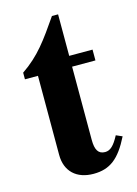

<svg xmlns="http://www.w3.org/2000/svg" viewBox="-102 -687 537 755"><g transform="rotate(-15 166.5 -309.0)"><path d="M307 -112C287 -74 271 -59 250 -59C222 -59 211 -79 211 -119V-417H306V-461H211V-630H186C128 -546 91 -493 19 -444V-417H72V-95C72 -28 115 12 184 12C251 12 291 -19 332 -101Z"/></g></svg>

Font: XITS
Style: Bold
Weight: 700
Designer: MicroPress Inc., with final additions and corrections provided by Coen Hoffman, Elsevier (retired)
Version: Version 1.302